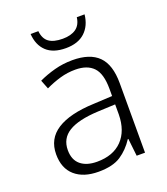

<svg xmlns="http://www.w3.org/2000/svg" viewBox="-136 -824 808 929"><g transform="rotate(-20 268.0 -359.5)"><path d="M276 -541Q366 -541 410 -497Q454 -453 454 -358V0H411L401 -90H398Q369 -45 327.5 -17.5Q286 10 212 10Q135 10 91 -28.5Q47 -67 47 -139Q47 -219 112 -260.5Q177 -302 301 -307L398 -312V-349Q398 -427 366.5 -460Q335 -493 274 -493Q233 -493 195 -482Q157 -471 119 -453L101 -499Q139 -517 183.5 -529Q228 -541 276 -541ZM308 -265Q206 -260 156.5 -229.5Q107 -199 107 -139Q107 -89 137.5 -63.5Q168 -38 222 -38Q305 -38 351 -85.5Q397 -133 398 -217V-269ZM408 -729Q402 -672 366.5 -639Q331 -606 268 -606Q203 -606 168.5 -638.5Q134 -671 130 -729H170Q174 -689 198.5 -671.5Q223 -654 269 -654Q312 -654 337.5 -672Q363 -690 368 -729Z"/></g></svg>

Font: Noto Sans Arabic Light
Style: Regular
Weight: 300
Designer: Monotype Design Team, Nadine Chahine, Nizar Qandah and Khaled Hosny
Foundry: Monotype Imaging Inc.
Version: Version 2.012; ttfautohint (v1.8.4.7-5d5b)